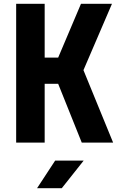

<svg xmlns="http://www.w3.org/2000/svg" viewBox="-20 -750 640 1010"><path d="M215 0H65V-730H215V-447H286L406 -730H569L419 -381L575 0H410L286 -309H215ZM305 240H175L270 95H420Z"/></svg>

Font: JetBrains Mono Extra Bold
Style: Regular
Weight: 800
Monospace: yes
Designer: Philipp Nurullin, Konstantin Bulenkov
Foundry: JetBrains
Version: 2.002